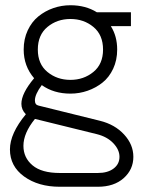

<svg xmlns="http://www.w3.org/2000/svg" viewBox="-20 -502 540 736"><path d="M127.9 -97.2 362.8 -39.1Q420.4 -24.9 455.8 13.7Q491.2 52.2 491.2 99.1Q491.2 147.9 454.1 180.9Q417 213.9 355 213.9H209Q127 213.9 72.5 174.6Q18.1 135.3 18.1 70.8Q18.1 9.8 79.1 -64Q62 -81.1 62 -104Q62 -144 110.8 -202.1Q70.8 -248.5 70.8 -312Q70.8 -352.5 86.2 -385.5Q101.6 -418.5 127.2 -439.2Q152.8 -460 184.3 -470.9Q215.8 -481.9 250 -481.9Q308.1 -481.9 351.1 -455.1H481.9V-401.9H404.8Q429.2 -363.3 429.2 -312Q429.2 -271.5 413.8 -238.5Q398.4 -205.6 372.8 -185.3Q347.2 -165 315.7 -154.1Q284.2 -143.1 250 -143.1Q186 -143.1 140.1 -175.8Q113.8 -140.1 113.8 -117.2Q113.8 -100.1 127.9 -97.2ZM125 -312Q125 -256.3 161.9 -226.1Q198.7 -195.8 250 -195.8Q300.8 -195.8 337.9 -226.1Q375 -256.3 375 -312Q375 -368.2 338.1 -398.7Q301.3 -429.2 250 -429.2Q198.7 -429.2 161.9 -398.7Q125 -368.2 125 -312ZM113.8 -45.9Q69.8 8.3 69.8 57.1Q69.8 102.5 104.7 131.8Q139.6 161.1 209 161.1H355Q393.1 161.1 415.5 144Q438 127 438 99.1Q438 71.8 414.3 46.9Q390.6 22 351.1 12.2L115.2 -45.9Z"/></svg>

Font: Rawengulk
Style: Demibold
Weight: 600
Version: Version 0.92